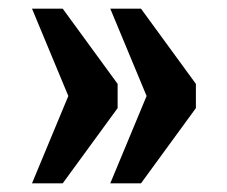

<svg xmlns="http://www.w3.org/2000/svg" viewBox="-20 -492 526 444"><path d="M235 -68 319 -270 235 -472H306L433 -298V-242L306 -68ZM54 -68 138 -270 54 -472H125L252 -298V-242L125 -68Z"/></svg>

Font: Noto Serif Tamil ExtraCondensed Black
Style: Italic
Weight: 900
Width: 2
Italic angle: -12°
Designer: Indian Type Foundry, Tom Grace, and the Monotype Design Team
Foundry: Monotype Imaging Inc.
Version: Version 2.003; ttfautohint (v1.8.4.7-5d5b)